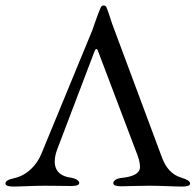

<svg xmlns="http://www.w3.org/2000/svg" viewBox="-26 -682 718 705"><path d="M354 -662C350 -662 346 -659 344 -655C333 -631 317 -581 313 -571L125 -115C110 -79 76 -39 27 -28C4 -23 -6 -17 -6 -8C-6 0 6 3 23 3C49 3 98 0 137 0C175 0 210 1 236 1C253 1 265 -2 265 -10C265 -19 252 -27 232 -30C189 -36 158 -65 185 -136L322 -496C324 -500 326 -502 328 -502C330 -502 332 -500 333 -497L477 -117C480 -108 488 -91 488 -68C488 -45 461 -33 423 -29C400 -27 390 -18 390 -9C390 -1 402 2 419 2C439 2 481 0 521 0C567 0 612 3 643 3C660 3 672 0 672 -8C672 -17 661 -23 639 -30C605 -40 583 -66 569 -103L386 -594C380 -612 371 -641 365 -655C363 -660 358 -662 354 -662Z"/></svg>

Font: EB Garamond
Style: Regular
Weight: 400
Designer: Georg Duffner and Octavio Pardo
Foundry: Georg Duffner
Version: Version 1.000;PS 001.000;hotconv 1.0.88;makeotf.lib2.5.64775